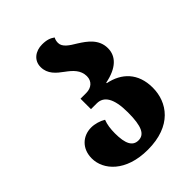

<svg xmlns="http://www.w3.org/2000/svg" viewBox="-224 -887 1013 1013"><g transform="rotate(-45 282.5 -380.0)"><path d="M276 14C454 14 526 -91 526 -200C526 -309 462 -370 371 -388V-392C462 -410 506 -454 506 -514C506 -581 455 -617 409 -646C372 -668 339 -689 339 -720C339 -731 341 -742 347 -753C329 -766 309 -774 274 -774C225 -774 184 -745 184 -695C184 -643 220 -614 257 -587C291 -562 323 -534 323 -488C323 -451 296 -428 258 -428H215V-350H258C310 -350 341 -306 341 -200C341 -96 320 -56 276 -56C233 -56 214 -93 214 -170C214 -203 218 -233 228 -258C205 -272 174 -281 147 -281C86 -281 34 -238 34 -163C34 -78 112 14 276 14Z"/></g></svg>

Font: Noto Serif Georgian SemiCondensed Black
Style: Regular
Weight: 900
Width: 4
Designer: Monotype Design Team, Akaki Razmadze
Foundry: Google LLC
Version: Version 2.003